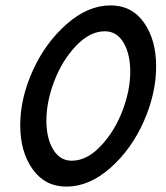

<svg xmlns="http://www.w3.org/2000/svg" viewBox="-20 -686 617 712"><path d="M226 6Q147 6 101 -58.5Q55 -123 55 -222Q55 -321 101.5 -424Q148 -527 227 -596.5Q306 -666 390 -666Q469 -666 514 -602Q559 -538 559 -440Q559 -340 513.5 -236.5Q468 -133 389.5 -63.5Q311 6 226 6ZM246 -90Q302 -90 353.5 -144.5Q405 -199 434 -275Q463 -351 463 -420Q463 -486 438 -528Q413 -570 369 -570Q313 -570 261.5 -515.5Q210 -461 181 -384.5Q152 -308 152 -239Q152 -174 177 -132Q202 -90 246 -90Z"/></svg>

Font: Comic Neue
Style: Bold Italic
Weight: 700
Italic angle: -12°
Designer: Craig Rozynski
Foundry: Craig Rozynski
Version: Version 2.003